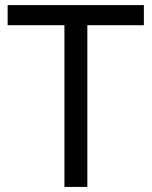

<svg xmlns="http://www.w3.org/2000/svg" viewBox="-20 -734 596 754"><path d="M323 0H233V-635H10V-714H545V-635H323Z"/></svg>

Font: Noto Sans Gurmukhi
Style: Regular
Weight: 400
Designer: Jelle Bosma - Monotype Design Team
Foundry: Monotype Imaging Inc.
Version: Version 2.003